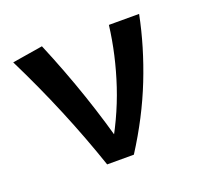

<svg xmlns="http://www.w3.org/2000/svg" viewBox="-84 -521 643 615"><g transform="rotate(-20 237.0 -213.5)"><path d="M183 0Q148 -103 105.5 -205Q63 -307 12 -410L116 -427Q158 -327 192 -227Q226 -127 252 -27H205Q264 -124 296.5 -222Q329 -320 341 -418H444Q423 -313 381.5 -208Q340 -103 274 0Z"/></g></svg>

Font: Ysabeau Infant SemiBold
Style: Regular
Weight: 600
Designer: Christian Thalmann (Catharsis Fonts)
Version: Version 2.002; featfreeze: ss01,ss02,lnum